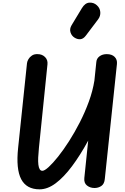

<svg xmlns="http://www.w3.org/2000/svg" viewBox="-20 -1410 940 1440"><path d="M277 10Q179 10 139 -66Q99 -142 116 -301.5L182.5 -936.5Q184 -950 193.2 -966Q202.5 -982 219.5 -993.5Q236.5 -1005 262 -1004Q296 -1004 317.8 -982.2Q339.5 -960.5 336 -927.5L272 -301.5Q268 -261 266.5 -229.2Q265 -197.5 267.8 -175Q270.5 -152.5 277.8 -140.8Q285 -129 298 -129Q314 -129 345 -157.2Q376 -185.5 415.8 -235.2Q455.5 -285 497.8 -351Q540 -417 578.8 -492.8Q617.5 -568.5 646.5 -648.2Q675.5 -728 688 -805.5L702.5 -945.5Q705 -972 726.8 -988Q748.5 -1004 780.5 -1004Q819.5 -1004 840 -983.2Q860.5 -962.5 857 -930L766 -67.5Q762.5 -30.5 740 -15.2Q717.5 0 689 0Q656 0 632.2 -18.8Q608.5 -37.5 612.5 -75.5L641.5 -355.5Q581.5 -245.5 520.2 -163.5Q459 -81.5 398 -35.8Q337 10 277 10ZM540 -1127Q517 -1141 508.8 -1167.2Q500.5 -1193.5 517 -1221L594 -1348.5Q618 -1388.5 650.8 -1390.2Q683.5 -1392 706.5 -1370.5Q730 -1349.5 732.2 -1319.5Q734.5 -1289.5 716 -1265L623.5 -1142.5Q605 -1118 583.2 -1116Q561.5 -1114 540 -1127Z"/></svg>

Font: Edu NSW ACT Hand Pre
Style: Regular
Weight: 400
Designer: Tina and Corey Anderson, Eben Sorkin, Mirko Velimirovic
Foundry: Sorkin Type Co.
Version: Version 2.000